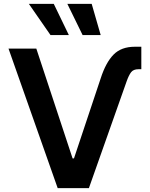

<svg xmlns="http://www.w3.org/2000/svg" viewBox="-20 -981 781 1001"><path d="M504.9 -572.3Q531.7 -655.3 572 -696.3Q612.3 -737.3 683.1 -737.3H716.8V-620.1H701.7Q675.3 -620.1 663.3 -604.2Q651.4 -588.4 640.1 -556.6L443.4 0H280.8L24.4 -727.5H169.4L358.4 -155.3H365.7ZM243.2 -798.3 130.4 -960.9H260.3L338.9 -798.3ZM410.6 -798.3 331.1 -960.9H458L504.9 -798.3Z"/></svg>

Font: Inter Semi Bold
Style: Regular
Weight: 600
Designer: Rasmus Andersson
Foundry: rsms
Version: Version 4.000;git-e0f93cc